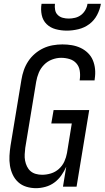

<svg xmlns="http://www.w3.org/2000/svg" viewBox="-20 -975 547 1003"><path d="M168 8Q142 8 117.5 0.5Q93 -7 75 -23.5Q57 -40 46.5 -62.5Q36 -85 32 -110Q28 -135 29.5 -161.5Q31 -188 35 -214L92 -559Q96 -584 104.5 -608.5Q113 -633 127.5 -655Q142 -677 162.5 -694.5Q183 -712 206.5 -723Q230 -734 255.5 -738.5Q281 -743 306 -743Q331 -743 355 -739Q379 -735 400.5 -725Q422 -715 439 -698.5Q456 -682 465 -660.5Q474 -639 476.5 -614.5Q479 -590 475 -564L474 -555H396L397 -561Q400 -584 396.5 -606Q393 -628 379 -644Q365 -660 343.5 -666.5Q322 -673 299 -673Q276 -673 252 -664Q228 -655 210 -636.5Q192 -618 182.5 -595Q173 -572 169 -548L112 -203Q110 -186 109 -169Q108 -152 111 -136Q114 -120 121 -105.5Q128 -91 139.5 -81Q151 -71 167 -66.5Q183 -62 200 -62Q223 -62 246 -69Q269 -76 287.5 -92.5Q306 -109 316 -131Q326 -153 330 -176L355 -330H248L260 -400H446L380 0H309L326 -104Q316 -81 300.5 -59Q285 -37 264 -21.5Q243 -6 217.5 1Q192 8 168 8ZM329 -815Q299 -815 271 -822.5Q243 -830 223.5 -849Q204 -868 198 -896.5Q192 -925 197 -955H267Q265 -939 268 -923Q271 -907 282 -896.5Q293 -886 308 -882Q323 -878 339 -878Q355 -878 372 -882Q389 -886 403 -896.5Q417 -907 426 -923Q435 -939 437 -955H507Q502 -925 487 -896.5Q472 -868 446.5 -849Q421 -830 390 -822.5Q359 -815 329 -815Z"/></svg>

Font: Iosevka Oblique
Style: Regular
Weight: 400
Italic angle: -9°
Monospace: yes
Designer: Belleve Invis
Foundry: Belleve Invis
Version: Version 32.5.0; ttfautohint (v1.8.4)